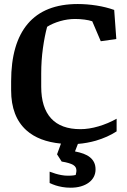

<svg xmlns="http://www.w3.org/2000/svg" viewBox="-20 -691 619 935"><path d="M34.2 -294.9Q34.2 -480 115.7 -575.7Q197.3 -671.4 358.9 -671.4Q403.3 -671.4 450 -664.1Q496.6 -656.7 536.1 -642.6L546.4 -501L470.7 -490.2L429.2 -587.4Q413.6 -592.8 390.9 -595.7Q368.2 -598.6 345.7 -598.6Q309.1 -598.6 272.2 -587.9Q235.4 -577.1 209.5 -560.5Q197.3 -515.6 189 -456.1Q180.7 -396.5 180.7 -333.5V-268.6Q180.7 -167 228.8 -114.5Q276.9 -62 371.6 -62Q413.1 -62 459.7 -75.7Q506.3 -89.4 547.9 -112.8V-51.3Q504.4 -22.9 446.8 -5.9Q403.8 6.3 359.4 9.8L345.2 46.4Q368.2 50.8 386.7 57.6Q405.3 64.5 418.2 75Q431.2 85.4 438.2 99.9Q445.3 114.3 445.3 134.3Q445.3 153.8 436.8 170.2Q428.2 186.5 412.4 198.2Q396.5 210 374 216.6Q351.6 223.1 324.2 223.1Q301.8 223.1 283.2 219.7Q264.6 216.3 251 211.9Q234.9 206.5 221.7 200.2V145Q235.4 150.4 250.5 154.8Q263.2 158.7 278.8 161.6Q294.4 164.6 310.1 164.6Q328.1 164.6 338.4 163.1Q343.8 162.1 348.6 161.1Q349.1 157.7 350.1 153.8Q351.1 150.4 351.6 146.7Q352.1 143.1 352.1 139.2Q352.1 130.9 348.6 124.3Q345.2 117.7 336.9 112.5Q328.6 107.4 314.9 103.3Q301.3 99.1 280.3 95.7L257.8 60.5L276.9 8.3Q169.4 -2 108.9 -56.2Q34.2 -123 34.2 -251.5Z"/></svg>

Font: Noticia Text
Style: Bold
Weight: 700
Designer: JM Sole
Foundry: JM Sole
Version: Version 1.003